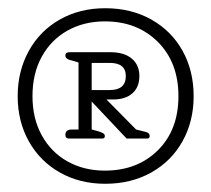

<svg xmlns="http://www.w3.org/2000/svg" viewBox="-20 -786 513 467"><path d="M23 -552Q23 -613 50 -662Q77 -711 125.5 -738.5Q174 -766 236 -766Q299 -766 348 -738.5Q397 -711 424 -662.5Q451 -614 451 -552Q451 -491 424 -442.5Q397 -394 348 -366.5Q299 -339 236 -339Q174 -339 125.5 -366.5Q77 -394 50 -442.5Q23 -491 23 -552ZM414 -552Q414 -634 364 -684Q314 -734 235 -734Q184 -734 144 -711.5Q104 -689 81.5 -648Q59 -607 59 -552Q59 -498 81.5 -457Q104 -416 144 -393.5Q184 -371 235 -371Q314 -371 364 -420.5Q414 -470 414 -552ZM139 -458Q139 -471 155 -471H171V-634L158 -638Q148 -640 143.5 -643Q139 -646 139 -651Q139 -659 149 -659H249Q282 -659 300.5 -643.5Q319 -628 319 -601Q319 -574 302 -559Q285 -544 255 -544H239L311 -471L327 -467Q337 -465 340.5 -462.5Q344 -460 344 -455Q344 -449 338 -449H288L203 -539V-471L218 -467Q228 -464 231.5 -461.5Q235 -459 235 -455Q235 -449 229 -449H148Q139 -449 139 -458ZM247 -567Q286 -567 286 -601Q286 -633 247 -633H203V-567Z"/></svg>

Font: Maitree Light
Style: Regular
Weight: 300
Designer: CadsonDemak Team
Foundry: CadsonDemak
Version: Version 1.001